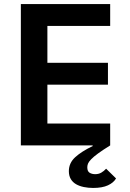

<svg xmlns="http://www.w3.org/2000/svg" viewBox="-20 -718 640 948"><path d="M83 -698H524V-590H214V-408H513V-300H214V-108H524V0Q487 23 464.5 39.5Q442 56 430 68.5Q418 81 414.5 90Q411 99 411 108Q411 128 422.5 135Q434 142 450 142Q467 142 480 134.5Q493 127 504 115L553 163Q541 184 513 197Q485 210 440 210Q416 210 394 205.5Q372 201 355.5 191.5Q339 182 329.5 166Q320 150 320 127Q320 87 351 58.5Q382 30 438 3L437 0H83Z"/></svg>

Font: IBM Plex Mono SmBld
Style: Regular
Weight: 600
Monospace: yes
Designer: Mike Abbink, Paul van der Laan, Pieter van Rosmalen
Foundry: Bold Monday
Version: Version 2.3